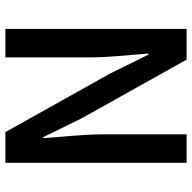

<svg xmlns="http://www.w3.org/2000/svg" viewBox="-20 -674 695 694"><g transform="rotate(90 327.0 -327.5)"><path d="M85 -655V0H188V-300C188 -372 179 -449 174 -517H178L246 -379L458 0H569V-655H466V-357C466 -285 475 -204 480 -137H476L408 -276L196 -655Z"/></g></svg>

Font: Cambridge Sans Medium
Style: Regular
Weight: 500
Version: Version 2.020;PS 002.020;hotconv 1.0.88;makeotf.lib2.5.64775